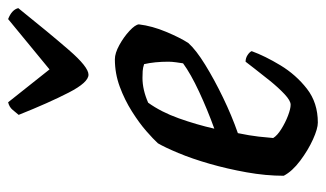

<svg xmlns="http://www.w3.org/2000/svg" viewBox="-185 -618 803 473"><g transform="rotate(-90 216.5 -381.5)"><path d="M151 0Q136 0 109.5 -12Q83 -24 57 -43.5Q31 -63 20 -84Q20 -128 28.5 -175.5Q37 -223 49.5 -266.5Q62 -310 76 -343.5Q90 -377 100 -394Q110 -405 130 -422.5Q150 -440 178.5 -458Q207 -476 239.5 -488Q272 -500 307 -500Q322 -500 342 -489Q362 -478 377 -464Q392 -450 393 -441Q389 -408 374.5 -373.5Q360 -339 347 -319Q330 -300 293.5 -277.5Q257 -255 212.5 -233.5Q168 -212 125 -197Q119 -168 116.5 -146Q114 -124 113 -110Q119 -100 135 -90Q151 -80 168 -73.5Q185 -67 195 -67Q205 -67 221 -82Q237 -97 254 -118Q271 -139 284 -156Q297 -173 301 -178Q310 -178 317.5 -173Q325 -168 327 -163Q315 -130 292 -92Q269 -54 234.5 -27Q200 0 151 0ZM136 -255Q183 -272 227 -292.5Q271 -313 297 -332Q298 -338 299.5 -349Q301 -360 301 -368Q301 -402 295 -428Q286 -431 278 -431.5Q270 -432 261 -432Q232 -432 200 -418Q177 -386 161.5 -342.5Q146 -299 136 -255ZM269 -565Q250 -565 225 -613.5Q200 -662 170 -737Q176 -744 182.5 -752Q189 -760 201 -763L282 -661L406 -763Q429 -754 433 -738Q372 -662 330 -613.5Q288 -565 269 -565Z"/></g></svg>

Font: Texturina 72pt 72pt SemiBold
Style: Italic
Weight: 600
Italic angle: -11°
Designer: Guillermo Torres Carreño
Foundry: Omnibus-Type
Version: Version 1.002; ttfautohint (v1.8.3)